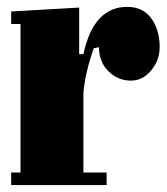

<svg xmlns="http://www.w3.org/2000/svg" viewBox="-20 -533 480 553"><path d="M39.1 -463.9H12.2V-500L208 -511.2V-377H220.2Q249.5 -513.2 346.2 -513.2Q391.6 -513.2 415.8 -480Q439.9 -446.8 439.9 -397Q439.9 -359.9 415.5 -330.3Q391.1 -300.8 356.9 -300.8Q319.8 -300.8 292.5 -327.6Q265.1 -354.5 265.1 -397L250 -394Q224.1 -319.8 220.2 -263.2V-36.1H287.1V0H12.2V-36.1H39.1Z"/></svg>

Font: Lletraferida
Style: Heavy
Weight: 900
Designer: Josep Patau Bellart
Foundry: Josep Patau Bellart
Version: Version 1.000